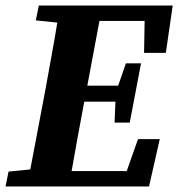

<svg xmlns="http://www.w3.org/2000/svg" viewBox="-22 -677 647 697"><path d="M108 -603 119 -657H605L580 -485H501L503 -601H339L295 -366H407L435 -447H490L449 -232H394L397 -308H284Q272 -245 260.5 -182Q249 -119 238 -56H438L479 -172H558L519 0H-2L9 -54L88 -62L142 -347Q153 -409 164.5 -471Q176 -533 186 -595Z"/></svg>

Font: Source Serif Pro
Style: Bold Italic
Weight: 700
Italic angle: -12°
Designer: Frank Grießhammer
Foundry: Adobe Systems Incorporated
Version: Version 3.001;hotconv 1.0.111;makeotfexe 2.5.65597